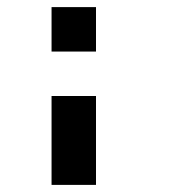

<svg xmlns="http://www.w3.org/2000/svg" viewBox="-20 -395 540 540"><path d="M250 -375V-250H125V-375ZM250 -125V125H125V-125Z"/></svg>

Font: Bytesized
Style: Regular
Weight: 400
Monospace: yes
Designer: baltdev
Version: Version 1.000